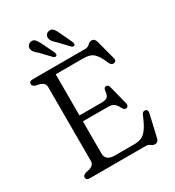

<svg xmlns="http://www.w3.org/2000/svg" viewBox="-216 -1032 1071 1176"><g transform="rotate(-30 319.0 -443.5)"><path d="M55 -680Q55 -700 80.5 -700H453.5Q470.5 -700 483.5 -713Q496.5 -726 511.5 -726Q533 -726 540 -699L576 -563Q582 -540 560.5 -536.5Q542 -533 532.5 -556Q513 -602 495.5 -623Q478 -644 458.2 -650Q438.5 -656 412.5 -656H218V-365H372Q404.5 -365 416 -375.8Q427.5 -386.5 430 -415Q432.5 -437.5 446 -439Q463.5 -441 468.5 -420.5L502.5 -288Q508 -265 490.5 -259.5Q475.5 -255.5 464.5 -275Q451 -301.5 437.2 -312.2Q423.5 -323 394 -323H218V-97Q218 -44 283 -44H419.5Q449.5 -44 471.8 -53.5Q494 -63 513.8 -91Q533.5 -119 556.5 -174.5Q564.5 -194 581.5 -191Q601.5 -187.5 595.5 -162L560 -7Q553.5 19.5 531.5 19.5Q517.5 19.5 505.2 9.8Q493 0 477 0H80.5Q55 0 55 -20Q55 -35 77 -42L101 -47.5Q119 -52 129 -62Q139 -72 139 -91.5V-608.5Q139 -628 129 -638Q119 -648 101 -652.5L77 -658Q55 -665 55 -680ZM367 -859.5 406.5 -775.5Q409 -768.5 409.8 -762.5Q410.5 -756.5 406 -752.5Q396.5 -745.5 385 -756L319.5 -825Q306.5 -835.5 298.2 -846.2Q290 -857 288 -869.5Q286 -884 294 -894.5Q302 -905 316.5 -907Q335.5 -909.5 346.2 -896Q357 -882.5 367 -859.5ZM238.5 -859.5 279 -775.5Q281.5 -769 282.2 -763Q283 -757 279 -753Q270 -745.5 257.5 -755.5L192 -824Q179 -834 170.2 -844.2Q161.5 -854.5 159 -867Q156.5 -881.5 164.5 -892.2Q172.5 -903 186 -905.5Q205 -908.5 216.2 -895.5Q227.5 -882.5 238.5 -859.5Z"/></g></svg>

Font: Fraunces 9pt SuperSoft Light
Style: Regular
Weight: 300
Version: Version 1.000;[b76b70a41]